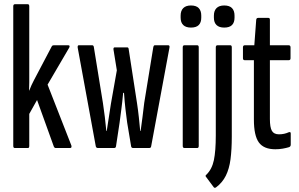

<svg xmlns="http://www.w3.org/2000/svg" viewBox="-20 -703 1420 912"><path d="M50 0Q43 0 43 -10V-673Q43 -683 51 -683H112Q119 -683 119 -673V-385Q119 -365 119 -347Q119 -329 119 -311Q119 -293 118 -273H119Q129 -299 141 -321.5Q153 -344 166 -369L226 -483Q229 -488 235 -488H304Q314 -488 309 -477L206 -301L319 -12Q322 0 313 0H244Q239 0 236 -6L156 -228L119 -162V-10Q119 0 113 0Z M445 0Q437 0 435 -8L349 -477Q348 -488 354 -488H418Q425 -488 426 -478L469 -213Q474 -181 478 -147Q482 -113 485 -81H487Q492 -113 497 -146Q502 -179 507 -211L535 -369L519 -468Q518 -478 525 -478H584Q590 -478 591 -471L631 -212Q636 -179 639.5 -146Q643 -113 646 -81H648Q653 -114 657 -148Q661 -182 665 -214L708 -478Q710 -488 715 -488H779Q787 -488 785 -477L698 -8Q697 0 689 0H612Q605 0 603 -7L584 -121Q580 -151 576 -184.5Q572 -218 569 -262H565Q561 -218 556.5 -184.5Q552 -151 548 -120L531 -8Q530 0 522 0Z M856 0Q848 0 848 -10V-478Q848 -488 856 -488H917Q924 -488 924 -478V-10Q924 0 917 0ZM887 -572Q863 -572 850.5 -584Q838 -596 838 -619V-629Q838 -652 850.5 -664.5Q863 -677 887 -677Q912 -677 924 -664.5Q936 -652 936 -629V-619Q936 -596 924 -584Q912 -572 887 -572Z M1005 188Q1003 189 1000 189Q997 189 995 186L960 139Q953 132 960 127Q987 101 996 57.5Q1005 14 1005 -59V-478Q1005 -488 1013 -488H1074Q1081 -488 1081 -478V-54Q1081 7 1075 53Q1069 99 1052.5 132Q1036 165 1005 188ZM1045 -572Q1021 -572 1008.5 -584Q996 -596 996 -619V-629Q996 -652 1008.5 -664.5Q1021 -677 1045 -677Q1070 -677 1082 -664.5Q1094 -652 1094 -629V-619Q1094 -596 1082 -584Q1070 -572 1045 -572Z M1288 6Q1233 6 1209.5 -26.5Q1186 -59 1186 -135V-417H1143Q1134 -417 1134 -426V-478Q1134 -488 1143 -488H1188L1197 -609Q1198 -618 1206 -618H1255Q1262 -618 1262 -609V-488H1351Q1360 -488 1360 -478V-426Q1360 -417 1351 -417H1262V-138Q1262 -98 1271.5 -81.5Q1281 -65 1305 -65Q1318 -65 1329.5 -67.5Q1341 -70 1352 -75Q1361 -78 1361 -69V-16Q1361 -7 1353 -4Q1340 0 1323 3Q1306 6 1288 6Z"/></svg>

Font: Sofia Sans Extra Condensed Medium
Style: Regular
Weight: 500
Version: Version 4.100